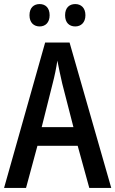

<svg xmlns="http://www.w3.org/2000/svg" viewBox="-20 -924 567 944"><path d="M125 -849C125 -812 147 -794 175 -794C203 -794 224 -813 224 -849C224 -886 203 -904 175 -904C147 -904 125 -887 125 -849ZM300 -849C300 -812 321 -794 350 -794C378 -794 400 -813 400 -849C400 -886 378 -904 350 -904C322 -904 300 -887 300 -849ZM419 0H527L322 -715H202L0 0H108L164 -207H362ZM286 -513 341 -299H185L239 -514C248 -548 257 -591 262 -626C268 -594 278 -548 286 -513Z"/></svg>

Font: Noto Sans Thai Cond Med
Style: Regular
Weight: 500
Width: 3
Designer: Monotype Design Team
Foundry: Monotype Imaging Inc.
Version: Version 2.002